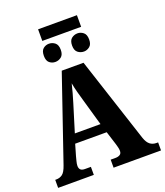

<svg xmlns="http://www.w3.org/2000/svg" viewBox="-179 -1141 1081 1259"><g transform="rotate(-20 362.0 -511.0)"><path d="M238 -941V-1022H509V-941ZM272 -782Q249 -782 231.5 -796.5Q214 -811 214 -845Q214 -880 231.5 -894.5Q249 -909 272 -909Q295 -909 313.5 -894.5Q332 -880 332 -845Q332 -811 313.5 -796.5Q295 -782 272 -782ZM472 -782Q448 -782 429.5 -796.5Q411 -811 411 -845Q411 -880 429.5 -894.5Q448 -909 472 -909Q493 -909 511.5 -894.5Q530 -880 530 -845Q530 -811 511.5 -796.5Q493 -782 472 -782ZM6 0V-56H14Q38 -56 56.5 -69.5Q75 -83 90 -127L291 -714H443L638 -118Q650 -84 668.5 -70Q687 -56 713 -56H724V0H393V-56H428Q445 -56 457.5 -63.5Q470 -71 470 -90Q470 -103 466 -117Q462 -131 460 -139L430 -234H210L187 -155Q184 -143 179 -124Q174 -105 174 -92Q174 -75 183 -65.5Q192 -56 214 -56H255V0ZM231 -298H410L356 -487Q347 -518 338.5 -549.5Q330 -581 324 -614Q309 -551 290 -490Z"/></g></svg>

Font: Noto Serif SemiCondensed ExtraBold
Style: Regular
Weight: 800
Width: 4
Designer: Monotype Design Team
Foundry: Monotype Imaging Inc.
Version: Version 2.015